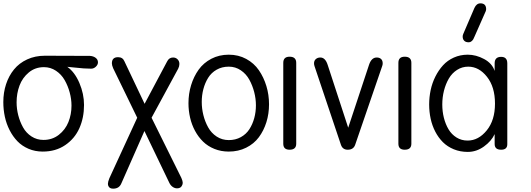

<svg xmlns="http://www.w3.org/2000/svg" viewBox="-21 -903 3205 1158"><path d="M250 -566.9 522 -565.9Q542.5 -564.5 556.2 -554Q569.8 -543.5 569.8 -526.9Q569.8 -512.7 557.1 -500.7Q544.4 -488.8 528.8 -488.8Q506.8 -488.8 483.2 -490.5Q459.5 -492.2 429.2 -495.6Q398.9 -499 384.8 -500Q429.7 -468.3 457.8 -402.6Q485.8 -336.9 485.8 -270Q485.8 -192.9 457.8 -129.9Q429.7 -66.9 372.3 -27.8Q314.9 11.2 236.8 11.2Q190.4 11.2 151.1 -5.6Q111.8 -22.5 84.2 -51Q56.6 -79.6 37.1 -117.7Q17.6 -155.8 8.3 -198.7Q-1 -241.7 -1 -287.1Q-1 -344.7 15.6 -395.3Q32.2 -445.8 63.5 -484.1Q94.7 -522.5 142.8 -544.7Q190.9 -566.9 250 -566.9ZM241.2 -59.1Q294.4 -59.1 333.7 -89.8Q373 -120.6 391.6 -166.7Q410.2 -212.9 410.2 -266.1Q410.2 -305.2 399.4 -345.2Q388.7 -385.3 368.9 -419.9Q349.1 -454.6 316.4 -476.3Q283.7 -498 244.1 -498Q191.4 -498 152.8 -466.1Q114.3 -434.1 96.7 -387Q79.1 -339.8 79.1 -286.1Q79.1 -246.6 89.1 -207.8Q99.1 -168.9 117.9 -135Q136.7 -101.1 168.9 -80.1Q201.2 -59.1 241.2 -59.1Z M638.7 171.9 806.6 -192.9 661.6 -491.2Q653.8 -509.3 653.8 -521Q653.8 -558.1 690.9 -558.1Q718.8 -558.1 729 -534.2L851.1 -276.9L986.8 -532.2Q998.5 -556.2 1022.9 -556.2Q1039.1 -556.2 1050 -545.2Q1061 -534.2 1061 -517.1Q1061 -503.4 1053.7 -488.8L893.1 -192.9L1072.8 169.9Q1081.1 189 1081.1 199.2Q1081.1 208.5 1076.7 215.8Q1069.3 232.9 1046.9 232.9Q1032.7 232.9 1020 223.9Q1007.3 214.8 1000 199.2L850.1 -112.8Q827.1 -60.1 780.5 45.2Q733.9 150.4 710.9 203.1Q697.8 234.9 661.6 234.9Q639.6 234.9 632.8 219.2Q629.9 213.4 629.9 205.1Q629.9 193.8 638.7 171.9Z M1358.9 11.2Q1312 11.2 1272.2 -4.9Q1232.4 -21 1203.9 -48.8Q1175.3 -76.7 1155.3 -113.8Q1135.3 -150.9 1125.5 -193.4Q1115.7 -235.8 1115.7 -280.8Q1115.7 -337.4 1131.6 -389.4Q1147.5 -441.4 1177 -482.7Q1206.5 -523.9 1253.7 -548.6Q1300.8 -573.2 1358.9 -573.2Q1417 -573.2 1464.1 -547.6Q1511.2 -522 1540.5 -479.2Q1569.8 -436.5 1585.7 -383.8Q1601.6 -331.1 1601.6 -273.9Q1601.6 -216.8 1585.7 -166Q1569.8 -115.2 1540.3 -75.4Q1510.7 -35.6 1463.6 -12.2Q1416.5 11.2 1358.9 11.2ZM1358.9 -501Q1317.9 -501 1285.6 -482.7Q1253.4 -464.4 1234.4 -433.6Q1215.3 -402.8 1205.6 -365.7Q1195.8 -328.6 1195.8 -288.1Q1195.8 -248 1205.6 -208.7Q1215.3 -169.4 1234.4 -135Q1253.4 -100.6 1285.9 -79.3Q1318.4 -58.1 1358.9 -58.1Q1399.4 -58.1 1431.6 -75.9Q1463.9 -93.8 1483.2 -123.8Q1502.4 -153.8 1512.5 -190.7Q1522.5 -227.5 1522.5 -268.1Q1522.5 -307.6 1512.2 -347.4Q1502 -387.2 1482.9 -422.1Q1463.9 -457 1431.4 -479Q1398.9 -501 1358.9 -501Z M1765.6 -523.9V-36.1Q1765.6 0 1725.6 0Q1687.5 0 1687.5 -36.1V-523.9Q1687.5 -561 1725.6 -561Q1765.6 -561 1765.6 -523.9Z M1955.1 -512.2 2079.1 -132.8 2205.1 -513.2Q2219.7 -556.2 2251 -556.2Q2267.6 -556.2 2277.3 -547.1Q2287.1 -538.1 2287.1 -521Q2287.1 -512.2 2284.2 -504.9L2121.1 -29.8Q2110.8 0 2076.2 0Q2045.4 0 2035.2 -29.8L1876 -503.9Q1873 -512.7 1873 -521Q1873 -537.1 1883.8 -546.6Q1894.5 -556.2 1911.1 -556.2Q1940.9 -556.2 1955.1 -512.2Z M2460 -523.9V-36.1Q2460 0 2419.9 0Q2381.8 0 2381.8 -36.1V-523.9Q2381.8 -561 2419.9 -561Q2460 -561 2460 -523.9Z M2962.4 -475.1V-521Q2962.4 -560.1 3001.5 -560.1Q3038.6 -560.1 3038.6 -521V-33.2Q3038.6 0 3001.5 0Q2962.4 0 2962.4 -34.2V-94.2Q2942.9 -51.8 2897.7 -19.3Q2852.5 13.2 2800.3 13.2Q2754.4 13.2 2715.8 -2.7Q2677.2 -18.6 2650.1 -45.7Q2623 -72.8 2604.2 -109.1Q2585.4 -145.5 2576.4 -187Q2567.4 -228.5 2567.4 -272.9Q2567.4 -316.9 2576.4 -359.6Q2585.4 -402.3 2604.7 -440.9Q2624 -479.5 2650.9 -509Q2677.7 -538.6 2716.3 -555.9Q2754.9 -573.2 2800.3 -573.2Q2850.1 -573.2 2898.9 -546.9Q2947.8 -520.5 2962.4 -475.1ZM2799.3 -55.2Q2864.7 -55.2 2914.6 -116.5Q2964.4 -177.7 2964.4 -277.8Q2964.4 -378.9 2916 -439.9Q2867.7 -501 2803.2 -501Q2766.1 -501 2735.6 -481.4Q2705.1 -461.9 2686 -429.2Q2667 -396.5 2656.7 -356.2Q2646.5 -315.9 2646.5 -272.9Q2646.5 -231 2656.2 -192.4Q2666 -153.8 2684.3 -123Q2702.6 -92.3 2732.4 -73.7Q2762.2 -55.2 2799.3 -55.2ZM2909.2 -836.9 2841.3 -683.1Q2836.9 -672.4 2833.5 -666.3Q2830.1 -660.2 2822.8 -654.1Q2815.4 -647.9 2806.2 -647.9Q2787.6 -647.9 2778.6 -657.5Q2769.5 -667 2769.5 -682.1Q2769.5 -691.4 2773.4 -699.2L2840.3 -855Q2853 -882.8 2876.5 -882.8Q2911.1 -882.8 2911.1 -847.2Q2911.1 -842.8 2909.2 -836.9Z"/></svg>

Font: BPreplay
Style: Regular
Weight: 400
Designer: Magenta/George Triantafyllakos
Foundry: Magenta/George Triantafyllakos
Version: Version 1.00